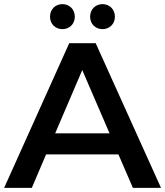

<svg xmlns="http://www.w3.org/2000/svg" viewBox="-25 -909 799 929"><path d="M277 -768C311 -768 337 -793 337 -828C337 -864 311 -889 277 -889C243 -889 217 -864 217 -828C217 -793 243 -768 277 -768ZM471 -768C505 -768 531 -793 531 -828C531 -864 505 -889 471 -889C437 -889 411 -864 411 -828C411 -793 437 -768 471 -768ZM618 0H754L438 -700H310L-5 0H129L198 -162H548ZM242 -264 373 -570 505 -264Z"/></svg>

Font: Montserrat Lite SemiBold
Style: Regular
Weight: 600
Designer: Julieta Ulanovsky
Foundry: Julieta Ulanovsky
Version: Version 7.200;PS 007.200;hotconv 1.0.88;makeotf.lib2.5.64775